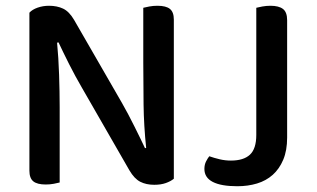

<svg xmlns="http://www.w3.org/2000/svg" viewBox="-20 -634 1098 666"><path d="M583 -14Q572 -5 555 1Q538 7 515 7Q487 7 466.5 -3.5Q446 -14 429 -43L264 -330Q253 -349 241.5 -370Q230 -391 219.5 -412Q209 -433 199.5 -452.5Q190 -472 183 -487L178 -486Q183 -434 185 -374.5Q187 -315 187 -262V-1Q180 1 166.5 3.5Q153 6 139 6Q109 6 95.5 -5Q82 -16 82 -42V-590Q92 -601 110.5 -607.5Q129 -614 150 -614Q178 -614 199 -604Q220 -594 237 -565L403 -277Q414 -258 425 -237Q436 -216 446.5 -195Q457 -174 466.5 -154.5Q476 -135 483 -120L487 -121Q479 -197 478 -271.5Q477 -346 477 -417V-607Q485 -609 498 -611.5Q511 -614 526 -614Q556 -614 569.5 -603Q583 -592 583 -566ZM781 -77Q825 -77 847 -97.5Q869 -118 869 -166V-607Q876 -609 890 -611.5Q904 -614 918 -614Q947 -614 961.5 -603Q976 -592 976 -564V-157Q976 -112 962.5 -80Q949 -48 926 -27.5Q903 -7 871.5 2.5Q840 12 803 12Q747 12 718 -3Q689 -18 689 -48Q689 -63 695 -74.5Q701 -86 706 -92Q723 -86 742 -81.5Q761 -77 781 -77Z"/></svg>

Font: Baloo Da 2 Medium
Style: Regular
Weight: 500
Designer: Noopur Datye, Sulekha Rajkumar and Ek Type
Foundry: Ek Type
Version: Version 1.640;hotconv 1.0.111;makeotfexe 2.5.65597; ttfautoh